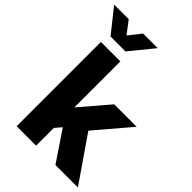

<svg xmlns="http://www.w3.org/2000/svg" viewBox="-327 -1059 1172 1172"><g transform="rotate(45 259.0 -473.0)"><path d="M46.9 0V-727.5H214.8V-332.5H216.8L373.5 -515.6H567.4L375.5 -290.5L575.7 0H381.8L250.5 -194.8L214.8 -153.3V0ZM68.8 -945.8 129.4 -865.7 192.9 -945.8H318.4V-945.3L193.8 -792.5H64.9L-56.6 -945.3V-945.8Z"/></g></svg>

Font: Inter Display ExtraBold
Style: Regular
Weight: 800
Designer: Rasmus Andersson
Foundry: rsms
Version: Version 4.000;git-a52131595